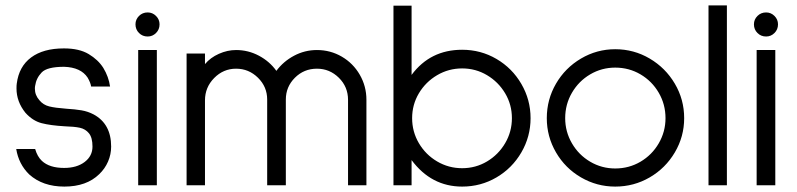

<svg xmlns="http://www.w3.org/2000/svg" viewBox="-20 -685 2947 710"><path d="M135 -90Q163 -64 217 -64Q264 -64 293 -86Q322 -108 322 -143Q322 -176 309 -192Q296 -208 275.5 -212.5Q255 -217 219 -218Q167 -221 134 -229.5Q101 -238 74 -268Q41 -309 41 -358Q41 -370 42 -376Q50 -439 95 -472.5Q140 -506 216 -506H217Q273 -506 308 -485Q343 -464 362 -434Q382 -401 387 -365H317Q315 -379 304 -398Q279 -436 217 -438Q154 -438 134 -417Q114 -396 110 -368Q109 -364 109 -357Q109 -333 126 -314Q140 -297 162 -291.5Q184 -286 225 -283Q258 -281 281.5 -277Q305 -273 326 -262Q391 -227 391 -143Q391 -114 379.5 -87.5Q368 -61 347 -41Q300 5 218 5Q138 5 88 -40Q49 -78 40 -134H110Q118 -106 135 -90Z M570 -595Q570 -576 557 -563Q544 -550 526 -550Q507 -550 494 -563Q481 -576 481 -595Q481 -613 494 -626Q507 -639 526 -639Q544 -639 557 -626Q570 -613 570 -595ZM560 -500V0H491V-500Z M1335 -316V0H1267V-316Q1267 -364 1233 -397.5Q1199 -431 1152 -431Q1104 -431 1070.5 -397.5Q1037 -364 1037 -317V-316V0H968V-317Q968 -364 934 -397.5Q900 -431 853 -431Q806 -431 772 -396.5Q738 -362 738 -314V0H670V-487H738V-448Q758 -472 789.5 -486Q821 -500 853 -500Q898 -500 937.5 -479Q977 -458 1002 -423Q1028 -458 1067.5 -479Q1107 -500 1152 -500Q1202 -500 1244 -475.5Q1286 -451 1310.5 -408.5Q1335 -366 1335 -316Z M1502 -664V-408Q1571 -501 1689 -501Q1758 -501 1816 -467Q1874 -433 1908 -374.5Q1942 -316 1942 -248Q1942 -180 1908 -121.5Q1874 -63 1816 -29Q1758 5 1689 5Q1575 5 1502 -93V0H1435V-664ZM1689 -63Q1739 -63 1781 -88Q1823 -113 1848 -155.5Q1873 -198 1873 -248Q1873 -298 1848 -340Q1823 -382 1781 -407Q1739 -432 1689 -432Q1639 -432 1596.5 -407Q1554 -382 1529 -340Q1504 -298 1504 -248Q1504 -198 1529 -155.5Q1554 -113 1596.5 -88Q1639 -63 1689 -63Z M2002 -248Q2002 -317 2036 -375.5Q2070 -434 2128.5 -468.5Q2187 -503 2255 -503Q2324 -503 2382.5 -468.5Q2441 -434 2475.5 -375.5Q2510 -317 2510 -248Q2510 -180 2475.5 -121.5Q2441 -63 2382.5 -29Q2324 5 2255 5Q2187 5 2128.5 -29Q2070 -63 2036 -121.5Q2002 -180 2002 -248ZM2441 -248Q2441 -299 2416 -342Q2391 -385 2348.5 -410Q2306 -435 2255 -435Q2205 -435 2162.5 -410Q2120 -385 2095 -342Q2070 -299 2070 -248Q2070 -198 2095 -155Q2120 -112 2162.5 -87Q2205 -62 2255 -62Q2306 -62 2348.5 -87Q2391 -112 2416 -155Q2441 -198 2441 -248Z M2668 -665V0H2600V-665Z M2857 -595Q2857 -576 2844 -563Q2831 -550 2813 -550Q2794 -550 2781 -563Q2768 -576 2768 -595Q2768 -613 2781 -626Q2794 -639 2813 -639Q2831 -639 2844 -626Q2857 -613 2857 -595ZM2847 -500V0H2778V-500Z"/></svg>

Font: Sulphur Point
Style: Regular
Weight: 400
Designer: Noponies / Dale Sattler
Foundry: Noponies
Version: Version 1.000; ttfautohint (v1.8)